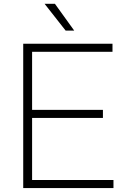

<svg xmlns="http://www.w3.org/2000/svg" viewBox="-20 -964 646 984"><path d="M99 0V-740H556.5V-698.5H144.5V-401H507.5V-359.5H144.5V-41.5H561.5V0ZM316.5 -807 208.5 -944.5H261.5L360.5 -807Z"/></svg>

Font: Encode Sans SemiExpanded SemiExpanded ExtraLight
Style: Regular
Weight: 200
Width: 6
Designer: Multiple Designers
Foundry: Impallari Type
Version: Version 3.000; ttfautohint (v1.8.3) -l 8 -r 50 -G 200 -x 14 